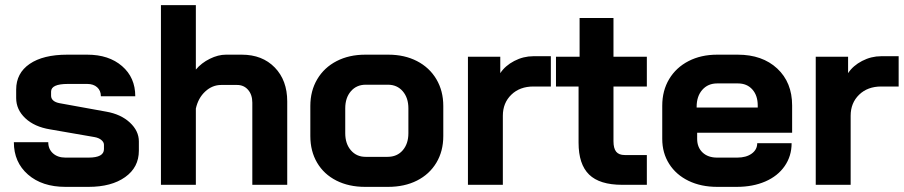

<svg xmlns="http://www.w3.org/2000/svg" viewBox="-20 -720 3523 748"><path d="M34 -166H168Q168 -139 186.5 -122.5Q205 -106 235 -106H325Q385 -106 385 -139V-156Q385 -166 375 -174.5Q365 -183 348 -186L175 -216Q114 -226 78.5 -259.5Q43 -293 43 -338V-371Q43 -435 95.5 -471Q148 -507 242 -507H320Q404 -507 455.5 -462.5Q507 -418 507 -345H373Q373 -367 358.5 -380Q344 -393 320 -393H244Q179 -393 179 -363V-347Q179 -336 187.5 -328.5Q196 -321 212 -318L394 -285Q451 -275 486 -242.5Q521 -210 521 -169V-133Q521 -68 467.5 -30Q414 8 325 8H235Q144 8 89 -40Q34 -88 34 -166Z M607 -700H743V-449Q765 -475 797.5 -491Q830 -507 860 -507H922Q1002 -507 1050.5 -457Q1099 -407 1099 -325V0H963V-320Q963 -351 946.5 -370Q930 -389 904 -389H842Q807 -389 779.5 -363.5Q752 -338 743 -297V0H607Z M1189 -190V-307Q1189 -366 1216 -411.5Q1243 -457 1291.5 -482Q1340 -507 1403 -507H1493Q1556 -507 1604.5 -482Q1653 -457 1680 -411.5Q1707 -366 1707 -307V-190Q1707 -131 1680 -86Q1653 -41 1604.5 -16.5Q1556 8 1492 8H1402Q1339 8 1290.5 -16.5Q1242 -41 1215.5 -86Q1189 -131 1189 -190ZM1490 -109Q1527 -109 1549 -134.5Q1571 -160 1571 -201V-298Q1571 -339 1549 -364.5Q1527 -390 1491 -390H1405Q1369 -390 1347 -364.5Q1325 -339 1325 -298V-201Q1325 -160 1347 -134.5Q1369 -109 1404 -109Z M1803 -499H1929V-435Q1948 -464 1983.5 -482.5Q2019 -501 2058 -501H2126V-383H2058Q2005 -383 1972 -351Q1939 -319 1939 -269V0H1803Z M2234 -164V-383H2146V-499H2238V-650H2370V-499H2500V-383H2370V-170Q2370 -142 2380.5 -129Q2391 -116 2414 -116H2500V0H2404Q2316 0 2275 -40Q2234 -80 2234 -164Z M2560 -179V-308Q2560 -367 2587 -412Q2614 -457 2662.5 -482Q2711 -507 2774 -507H2854Q2950 -507 3008 -453Q3066 -399 3066 -309V-203H2696V-179Q2696 -146 2717 -126Q2738 -106 2774 -106H2852Q2887 -106 2908.5 -121.5Q2930 -137 2930 -162H3064Q3064 -112 3037 -73Q3010 -34 2961.5 -13Q2913 8 2850 8H2774Q2711 8 2662.5 -15.5Q2614 -39 2587 -81.5Q2560 -124 2560 -179ZM2932 -301V-309Q2932 -348 2911 -371.5Q2890 -395 2855 -395H2774Q2738 -395 2716 -370Q2694 -345 2694 -304V-301Z M3158 -499H3284V-435Q3303 -464 3338.5 -482.5Q3374 -501 3413 -501H3481V-383H3413Q3360 -383 3327 -351Q3294 -319 3294 -269V0H3158Z"/></svg>

Font: Stavian Bold
Style: Bold
Weight: 700
Version: Version 1.000; ttfautohint (v1.6)